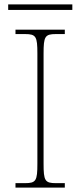

<svg xmlns="http://www.w3.org/2000/svg" viewBox="-20 -848 365 868"><path d="M17 -803H307V-828H17ZM50 0H273V-20H233C183 -20 177 -31 177 -108V-606C177 -683 183 -694 233 -694H273V-714H50V-694H93C143 -694 149 -683 149 -606V-108C149 -31 143 -20 93 -20H50Z"/></svg>

Font: Noto Serif Sinhala Thin
Style: Regular
Weight: 100
Designer: Jelle Bosma - Monotype Design Team
Foundry: Monotype Imaging Inc.
Version: Version 2.007